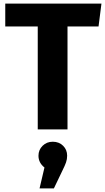

<svg xmlns="http://www.w3.org/2000/svg" viewBox="-20 -713 580 1058"><path d="M523 -567H352V0H188V-567H9V-693H539ZM350 145Q350 164 344 181.5Q338 199 323 229L277 325H198L225 210Q192 184 192 145Q192 113 214.5 90.5Q237 68 271 68Q305 68 327.5 90Q350 112 350 145Z"/></svg>

Font: Statis Sans
Style: Bold
Weight: 700
Designer: bBox Type GmbH
Foundry: bBox Type GmbH
Version: Version 1.000